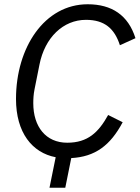

<svg xmlns="http://www.w3.org/2000/svg" viewBox="-20 -730 655 900"><path d="M212 150H286L314 11C426 5 497 -48 555 -157L487 -191C442 -110 392 -61 295 -61C195 -61 136 -136 136 -246C136 -266 137 -287 142 -312L165 -427C190 -554 276 -637 383 -637C470 -637 517 -596 542 -518L615 -551C581 -659 504 -710 391 -710C189 -710 55 -508 55 -266C55 -108 131 -14 241 7Z"/></svg>

Font: LVC Sans
Style: Italic
Weight: 400
Italic angle: -11.31°
Designer: Mike Abbink, Paul van der Laan, Pieter van Rosmalen
Foundry: Bold Monday
Version: Version 3.0